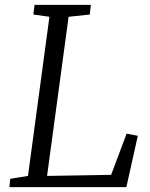

<svg xmlns="http://www.w3.org/2000/svg" viewBox="-20 -767 613 787"><path d="M18.6 0H498L544.9 -210.4L499 -219.2L435.5 -50.3L172.9 -45.9L261.2 -698.2L348.1 -707.5L352.5 -747.1H121.6L116.7 -707.5L182.6 -698.2L94.7 -45.9L22 -34.2Z"/></svg>

Font: Merriweather
Style: Light Italic
Weight: 300
Italic angle: -7.5°
Designer: Eben Sorkin
Foundry: Eben Sorkin
Version: Version 1.001